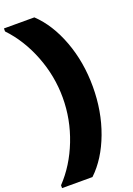

<svg xmlns="http://www.w3.org/2000/svg" viewBox="-216 -968 882 1270"><g transform="rotate(-20 225.5 -333.0)"><path d="M-12 229V209Q85 107 141 -36.5Q197 -180 197 -333Q197 -485 141 -628.5Q85 -772 -12 -874V-895H202Q298 -804 353.5 -655Q409 -506 409 -333Q409 -160 353.5 -11Q298 138 202 229Z"/></g></svg>

Font: Poppins Black A&M
Style: Regular
Weight: 900
Designer: Ninad Kale (Devanagari), Jonny Pinhorn (Latin)
Foundry: Indian Type Foundry
Version: 4.004